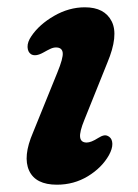

<svg xmlns="http://www.w3.org/2000/svg" viewBox="-20 -494 378 526"><path d="M217.5 -103.5Q229.5 -103.5 249 -116Q257.5 -121.5 264.8 -123Q272 -124.5 279.5 -119Q287.5 -113 287.8 -99.8Q288 -86.5 278.5 -69Q259 -34.5 220.8 -11.2Q182.5 12 136 12Q77.5 12 59.8 -26.5Q42 -65 70.5 -131L137 -295Q153.5 -335 151.8 -349.5Q150 -364 133.5 -364Q126 -364 118 -360.2Q110 -356.5 99.5 -350.5Q77.5 -338 65 -345.5Q56 -351.5 55.5 -365.2Q55 -379 66 -395Q87.5 -427 128.2 -450.5Q169 -474 212.5 -474Q266.5 -474 286 -435.5Q305.5 -397 274 -322L211.5 -166.5Q197.5 -132.5 199.5 -118Q201.5 -103.5 217.5 -103.5Z"/></svg>

Font: Fraunces 9pt SuperSoft SemiBold
Style: Italic
Weight: 600
Italic angle: -16°
Version: Version 1.000;[0bf87f6ff]